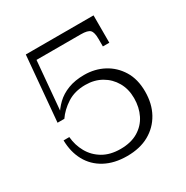

<svg xmlns="http://www.w3.org/2000/svg" viewBox="-159 -814 924 955"><g transform="rotate(-30 302.5 -337.0)"><path d="M302 8Q229 8 176 -20.5Q123 -49 95 -100Q67 -151 66 -218H99Q103 -170 126 -129Q149 -88 190.5 -63.5Q232 -39 291 -39Q351 -39 392 -63.5Q433 -88 454 -130Q475 -172 475 -225Q475 -277 452 -317Q429 -357 389 -380Q349 -403 297 -403Q236 -403 192.5 -375Q149 -347 123 -309L111 -333Q129 -365 156.5 -391.5Q184 -418 224 -433.5Q264 -449 317 -449Q378 -449 428 -422.5Q478 -396 508.5 -346.5Q539 -297 539 -226Q539 -156 510 -103.5Q481 -51 428.5 -21.5Q376 8 302 8ZM84 -309 117 -682H154L123 -330V-309ZM144 -632 117 -682H506V-632ZM469 -568Q469 -606 456.5 -619Q444 -632 404 -632H506V-525H469Z"/></g></svg>

Font: Montagu Slab 144pt Light
Style: Regular
Weight: 300
Designer: Florian Karsten
Foundry: Florian Karsten
Version: Version 1.000